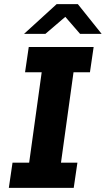

<svg xmlns="http://www.w3.org/2000/svg" viewBox="-20 -915 515 935"><path d="M256 -895 97 -750H201L298 -833L370 -750H475C436 -798 397 -847 359 -895ZM120 -686 102 -563H183L122 -123H41L23 0H339L357 -123H277L338 -563H418L436 -686Z"/></svg>

Font: Chivo
Style: Bold Italic
Weight: 700
Italic angle: -8°
Designer: Hector Gatti
Foundry: Omnibus-Type
Version: Version 1.003;PS 001.003;hotconv 1.0.70;makeotf.lib2.5.58329